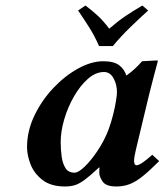

<svg xmlns="http://www.w3.org/2000/svg" viewBox="-20 -666 597 696"><path d="M340 -39Q340 -42 340 -48Q340 -54 341 -58L339 -59Q308 -30 288 -15Q268 0 252 5Q236 10 216 10Q164 10 133.5 -14Q103 -38 90.5 -71Q78 -104 78 -132Q78 -191 104.5 -246.5Q131 -302 173 -346.5Q215 -391 263 -417.5Q311 -444 354 -444Q393 -444 412 -429.5Q431 -415 438 -392Q455 -404 469 -417Q483 -430 495 -444L550 -447Q552 -447 552 -444Q552 -444 548.5 -430.5Q545 -417 539.5 -397Q534 -377 529 -356.5Q524 -336 520 -321L473 -125Q466 -96 466 -83Q466 -67 475 -67Q490 -67 532 -105L557 -82Q522 -47 497 -27Q472 -7 450 1.5Q428 10 402 10Q364 10 352 -8Q340 -26 340 -39ZM373 -195Q383 -222 390 -250Q397 -278 400.5 -300.5Q404 -323 404 -331Q404 -360 391.5 -382.5Q379 -405 357 -405Q327 -405 299 -380.5Q271 -356 248.5 -317Q226 -278 213 -234Q200 -190 200 -151Q200 -124 203.5 -98.5Q207 -73 217.5 -56.5Q228 -40 250 -40Q264 -40 286.5 -61.5Q309 -83 333 -118.5Q357 -154 373 -195ZM389 -499H339Q324 -534 303.5 -566.5Q283 -599 263 -628L290 -646Q316 -626 335 -608.5Q354 -591 376 -562Q407 -589 434.5 -607.5Q462 -626 496 -646L517 -628Q484 -598 451 -566Q418 -534 389 -499Z"/></svg>

Font: Libertinus Serif SemiBold
Style: Italic
Weight: 600
Italic angle: -11.5°
Designer: Philipp H. Poll, Khaled Hosny
Foundry: Caleb Maclennan
Version: Version 7.051;RELEASE